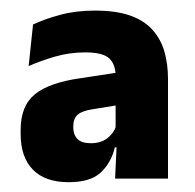

<svg xmlns="http://www.w3.org/2000/svg" viewBox="-20 -666 377 372"><path d="M203 -320 206.5 -395.5 204 -399V-502V-518.5Q204 -541.5 191.5 -553Q179 -564.5 145 -564.5Q115 -564.5 87.2 -556.5Q59.5 -548.5 35.5 -538L44 -618.5Q66 -629 96.5 -637.2Q127 -645.5 164 -645.5Q204.5 -645.5 231.8 -636Q259 -626.5 275.2 -608.5Q291.5 -590.5 298.5 -566.2Q305.5 -542 305.5 -512.5V-320ZM113 -313Q67.5 -313 43.8 -337.2Q20 -361.5 20 -406.5V-414.5Q20 -461 47.8 -483.5Q75.5 -506 136 -514.5L212 -526L218.5 -464L160.5 -454.5Q139.5 -451.5 130.8 -444Q122 -436.5 122 -421.5V-419Q122 -405 130 -396.8Q138 -388.5 156 -388.5Q175.5 -388.5 188 -398.2Q200.5 -408 205 -422L218.5 -380.5H202.5Q195.5 -351 175.5 -332Q155.5 -313 113 -313Z"/></svg>

Font: Anek Bangla Medium
Style: Bold
Weight: 700
Version: Version 1.003